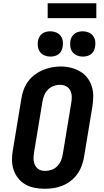

<svg xmlns="http://www.w3.org/2000/svg" viewBox="-20 -1156 640 1184"><path d="M256 8Q224 8 193 2Q162 -4 136 -19Q110 -34 91.5 -57.5Q73 -81 63.5 -110Q54 -139 54 -171Q54 -203 60 -234L112 -549Q116 -576 126 -603Q136 -630 153 -653.5Q170 -677 194 -695Q218 -713 244.5 -724Q271 -735 298.5 -740.5Q326 -746 354 -746Q386 -746 416.5 -738.5Q447 -731 473 -716Q499 -701 517.5 -677.5Q536 -654 545.5 -625Q555 -596 555 -564Q555 -532 550 -501L498 -186Q493 -159 483 -132Q473 -105 456 -81.5Q439 -58 415.5 -40Q392 -22 365 -11Q338 0 310.5 4Q283 8 256 8ZM258 -102Q278 -102 298 -109Q318 -116 333 -131Q348 -146 356 -165.5Q364 -185 367 -204L419 -519Q423 -539 422.5 -559.5Q422 -580 413.5 -597.5Q405 -615 387.5 -624Q370 -633 349 -633Q329 -633 309.5 -625.5Q290 -618 275.5 -603Q261 -588 253 -569Q245 -550 242 -531L190 -216Q188 -203 187 -189.5Q186 -176 188 -163Q190 -150 195.5 -138.5Q201 -127 210 -118.5Q219 -110 232 -106Q245 -102 258 -102ZM490 -807Q472 -807 455 -814Q438 -821 427.5 -834.5Q417 -848 414 -866.5Q411 -885 414 -904Q416 -917 423 -929Q430 -941 441 -949Q452 -957 465 -960Q478 -963 490 -963Q509 -963 526 -956Q543 -949 553.5 -935.5Q564 -922 567 -903.5Q570 -885 566 -866Q564 -853 557.5 -841Q551 -829 540 -821Q529 -813 516 -810Q503 -807 490 -807ZM290 -807Q272 -807 255 -814Q238 -821 227.5 -834.5Q217 -848 214 -866.5Q211 -885 214 -904Q216 -917 223 -929Q230 -941 241 -949Q252 -957 265 -960Q278 -963 290 -963Q309 -963 326 -956Q343 -949 353.5 -935.5Q364 -922 367 -903.5Q370 -885 366 -866Q364 -853 357.5 -841Q351 -829 340 -821Q329 -813 316 -810Q303 -807 290 -807ZM574 -1044H274V-1136H574Z"/></svg>

Font: Iosevka Curly Slab XBdExObl
Style: Regular
Weight: 800
Width: 7
Italic angle: -9°
Monospace: yes
Designer: Belleve Invis
Foundry: Belleve Invis
Version: Version 11.1.0; ttfautohint (v1.8.3)